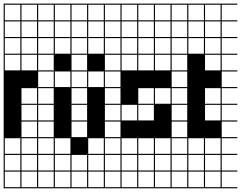

<svg xmlns="http://www.w3.org/2000/svg" viewBox="-20 -747 1313 1046"><path d="M272.7 278.8H0V187.9H6.1V272.7H90.9V187.9H97V272.7H181.8V187.9H0V-727.3H272.7V-721.2H187.9V-636.4H272.7V-630.3H187.9V-545.5H272.7V-539.4H187.9V-454.5H272.7V-448.5H187.9V-363.6H272.7V-357.6H187.9V-272.7H272.7V-266.7H187.9V-181.8H272.7V-175.8H187.9V-90.9H272.7V-84.8H187.9V0H272.7V6.1H187.9V90.9H272.7V97H187.9V181.8H272.7V187.9H187.9V272.7H272.7ZM90.9 -636.4V-721.2H6.1V-636.4ZM97 -636.4H181.8V-721.2H97ZM6.1 -545.5H90.9V-630.3H6.1ZM97 -545.5H181.8V-630.3H97ZM6.1 -454.5H90.9V-539.4H6.1ZM97 -454.5H181.8V-539.4H97ZM6.1 -363.6H90.9V-448.5H6.1ZM97 -363.6H181.8V-448.5H97ZM97 -181.8H181.8V-266.7H97ZM97 -90.9H181.8V-175.8H97ZM97 0H181.8V-84.8H97ZM6.1 90.9H90.9V6.1H6.1ZM97 90.9H181.8V6.1H97ZM6.1 181.8H90.9V97H6.1ZM97 181.8H181.8V97H97Z M272.7 278.8V187.9H278.8V272.7H363.6V187.9H272.7V-727.3H454.5V-721.2H369.7V-636.4H454.5V-630.3H369.7V-545.5H454.5V-539.4H369.7V-454.5H454.5V-448.5H369.7V-363.6H454.5V-357.6H369.7V-272.7H454.5V-266.7H369.7V-181.8H454.5V-175.8H369.7V-90.9H454.5V-84.8H369.7V0H454.5V6.1H369.7V90.9H454.5V97H369.7V181.8H454.5V187.9H369.7V272.7H454.5V278.8ZM278.8 -636.4H363.6V-721.2H278.8ZM278.8 -545.5H363.6V-630.3H278.8ZM278.8 -454.5H363.6V-539.4H278.8ZM278.8 -272.7H363.6V-357.6H278.8ZM278.8 90.9H363.6V6.1H278.8ZM363.6 97H278.8V181.8H363.6Z M363.6 0H454.5V-727.3H636.4V-721.2H551.5V-636.4H636.4V-630.3H551.5V-545.5H636.4V-539.4H551.5V-454.5H636.4V-448.5H551.5V-363.6H636.4V-357.6H551.5V-272.7H636.4V-266.7H551.5V-181.8H636.4V-175.8H551.5V-90.9H636.4V-84.8H551.5V0H636.4V6.1H551.5V90.9H636.4V97H551.5V181.8H636.4V187.9H551.5V272.7H636.4V278.8H454.5V187.9H460.6V272.7H545.5V187.9H454.5V90.9H363.6ZM460.6 -636.4H545.5V-721.2H460.6ZM460.6 -545.5H545.5V-630.3H460.6ZM460.6 -454.5H545.5V-539.4H460.6ZM460.6 -272.7H545.5V-357.6H460.6ZM460.6 90.9H545.5V6.1H460.6ZM545.5 97H460.6V181.8H545.5Z M1000 278.8H636.4V187.9H642.4V272.7H727.3V187.9H733.3V272.7H818.2V187.9H824.2V272.7H909.1V187.9H636.4V-727.3H1000V-721.2H915.2V-636.4H1000V-630.3H915.2V-545.5H1000V-539.4H915.2V-454.5H1000V-448.5H915.2V-363.6H1000V-357.6H915.2V-272.7H1000V-266.7H915.2V-181.8H1000V-175.8H915.2V-90.9H1000V-84.8H915.2V0H1000V6.1H915.2V90.9H1000V97H915.2V181.8H1000V187.9H915.2V272.7H1000ZM727.3 -636.4V-721.2H642.4V-636.4ZM824.2 -636.4H909.1V-721.2H824.2ZM733.3 -636.4H818.2V-721.2H733.3ZM642.4 -545.5H727.3V-630.3H642.4ZM733.3 -545.5H818.2V-630.3H733.3ZM824.2 -545.5H909.1V-630.3H824.2ZM642.4 -454.5H727.3V-539.4H642.4ZM733.3 -454.5H818.2V-539.4H733.3ZM824.2 -454.5H909.1V-539.4H824.2ZM642.4 -363.6H727.3V-448.5H642.4ZM733.3 -363.6H818.2V-448.5H733.3ZM824.2 -363.6H909.1V-448.5H824.2ZM733.3 -181.8H818.2V-266.7H733.3ZM824.2 -181.8H909.1V-266.7H824.2ZM642.4 -90.9H727.3V-175.8H642.4ZM733.3 -90.9H818.2V-175.8H733.3ZM824.2 90.9H909.1V6.1H824.2ZM733.3 90.9H818.2V6.1H733.3ZM642.4 90.9H727.3V6.1H642.4ZM733.3 181.8H818.2V97H733.3ZM642.4 181.8H727.3V97H642.4ZM824.2 181.8H909.1V97H824.2Z M1272.7 278.8H1000V187.9H1006.1V272.7H1090.9V187.9H1097V272.7H1181.8V187.9H1000V-727.3H1272.7V-721.2H1187.9V-636.4H1272.7V-630.3H1187.9V-545.5H1272.7V-539.4H1187.9V-454.5H1272.7V-448.5H1187.9V-363.6H1272.7V-357.6H1187.9V-272.7H1272.7V-266.7H1187.9V-181.8H1272.7V-175.8H1187.9V-90.9H1272.7V-84.8H1187.9V0H1272.7V6.1H1187.9V90.9H1272.7V97H1187.9V181.8H1272.7V187.9H1187.9V272.7H1272.7ZM1090.9 -636.4V-721.2H1006.1V-636.4ZM1097 -636.4H1181.8V-721.2H1097ZM1097 -545.5H1181.8V-630.3H1097ZM1006.1 -545.5H1090.9V-630.3H1006.1ZM1097 -454.5H1181.8V-539.4H1097ZM1006.1 -454.5H1090.9V-539.4H1006.1ZM1097 -363.6H1181.8V-448.5H1097ZM1097 -181.8H1181.8V-266.7H1097ZM1097 -90.9H1181.8V-175.8H1097ZM1097 90.9H1181.8V6.1H1097ZM1006.1 90.9H1090.9V6.1H1006.1ZM1097 181.8H1181.8V97H1097ZM1006.1 181.8H1090.9V97H1006.1Z"/></svg>

Font: Micro 5 Charted
Style: Regular
Weight: 400
Designer: Sarah Cadigan-Fried
Version: Version 1.000; ttfautohint (v1.8.4.7-5d5b)